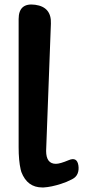

<svg xmlns="http://www.w3.org/2000/svg" viewBox="-20 -810 380 845"><path d="M166 15Q100 15 74 -53Q73 -56 71 -64Q62 -103 62 -162V-726Q62 -799 135 -789Q207 -779 204 -706L183 -146Q183 -89 226 -89Q244 -89 282 -105Q319 -121 325 -82Q328 -62 321.5 -46Q315 -30 297 -21Q272 -8 249 -1Q206 13 172 15Z"/></svg>

Font: s+UCsàWOS
Style: Regular
Weight: 400
Designer: FontworksQlS√∏0¬ü¬ôs√†OS¬àe[W\~√Ñ: ZERO[P0e√∂QI¬ä0¬ÉFSW0¬ò¬ëQ√°0R¬ûO0Little White Dog0YHv}N_0^_qMagmeta0v
Version: Version 1.000; 20230222